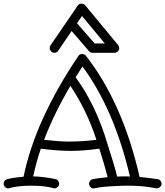

<svg xmlns="http://www.w3.org/2000/svg" viewBox="-43 -1028 911 1059"><path d="M200.2 -256.8Q287.1 -247.1 334.5 -247.1Q407.2 -247.1 488.8 -256.8Q435.1 -421.4 345.2 -554.2Q254.9 -400.9 200.2 -256.8ZM603 -54.2 644 -55.2H659.2Q666.5 -55.2 673.8 -54.2Q587.4 -422.9 412.1 -661.1L374 -602.1Q474.6 -464.4 536.1 -277.8Q593.3 -99.6 603 -54.2ZM256.8 11.2Q206.5 -3.9 129.9 -3.9Q53.2 -3.9 2.9 11.2Q-8.3 11.2 -15.6 3.4Q-22.9 -4.4 -22.9 -14.2Q-22.9 -34.7 -2 -40Q31.7 -48.8 86.9 -53.2Q151.4 -366.7 389.2 -719.2Q397 -730 406.7 -730Q423.3 -730 430.2 -721.2Q633.3 -461.9 727.1 -51.8Q776.9 -47.4 826.2 -40Q835.9 -38.6 842 -31.2Q848.1 -23.9 848.1 -14.2Q848.1 -4.4 839.6 3.4Q831.1 11.2 826.2 11.2Q819.3 11.2 796.4 6.8Q701.7 -10.3 560.5 0Q519 2.9 498 6.8Q477.1 10.7 476.1 11Q475.1 11.2 469.2 11.2Q463.4 11.2 455.8 2.9Q448.2 -5.4 448.2 -14.6Q448.2 -23.9 454.3 -31.2Q460.4 -38.6 475.1 -41.3Q489.7 -43.9 509.8 -46.1Q529.8 -48.3 550.8 -50.8Q529.3 -132.3 504.9 -208Q418.5 -195.8 346.7 -195.8Q274.9 -195.8 182.1 -208Q156.2 -130.9 140.1 -55.2Q202.1 -53.2 263.2 -40Q272 -38.6 277.6 -31.2Q283.2 -23.9 283.2 -13.9Q283.2 -3.9 274.7 3.7Q266.1 11.2 256.8 11.2ZM535.2 -788.1 409.2 -939.9 381.8 -899.9 479 -788.1ZM466.8 -736.8Q455.6 -736.8 447.8 -746.1L352.1 -856.9L277.8 -748Q270 -736.8 257.8 -736.8Q245.6 -736.8 238.3 -745.1Q231 -753.4 231 -762.5Q231 -771.5 234.9 -776.9L385.7 -997.1Q392.6 -1007.8 406 -1007.8Q419.4 -1007.8 426.8 -999L608.9 -778.8Q614.7 -771.5 614.7 -761.7Q614.7 -752 606.4 -744.4Q598.1 -736.8 588.9 -736.8Z"/></svg>

Font: Ribeye Marrow
Style: Regular
Weight: 400
Designer: Astigmatic (AOETI)
Foundry: Astigmatic (AOETI)
Version: Version 1.000